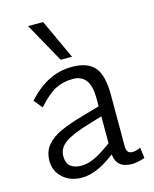

<svg xmlns="http://www.w3.org/2000/svg" viewBox="-122 -888 788 984"><g transform="rotate(-15 272.5 -396.0)"><path d="M50 0ZM524 0Q489 13 457 14Q373 14 367 -61Q269 15 191 15Q129 15 89.5 -20.5Q50 -56 50 -111Q50 -160 77.5 -193Q105 -226 154 -248Q203 -270 285 -293L366 -316V-361Q366 -486 274 -486Q223 -486 181.5 -465Q140 -444 88 -385L51 -430Q155 -547 284 -547Q369 -547 405.5 -503.5Q442 -460 442 -358V-86Q442 -64 449.5 -54.5Q457 -45 474 -45Q492 -45 517 -56ZM202 -45Q239 -45 276.5 -63.5Q314 -82 366 -120V-263L303 -244Q204 -215 164.5 -187Q125 -159 125 -115Q125 -78 146 -61.5Q167 -45 202 -45ZM123 -807H203L300 -597H240Z"/></g></svg>

Font: Martel Sans Light
Style: Regular
Weight: 300
Designer: Dan Reynolds and Mathieu Réguer
Foundry: Dan Reynolds and Mathieu Réguer
Version: Version 1.002; ttfautohint (v1.1) -l 5 -r 5 -G 72 -x 0 -D la